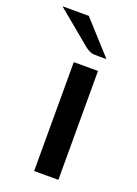

<svg xmlns="http://www.w3.org/2000/svg" viewBox="-187 -726 559 782"><g transform="rotate(20 92.0 -335.0)"><path d="M-56 -670H58L186 -529H152Q136 -529 129.5 -529.5Q123 -530 112.5 -534.5Q102 -539 90 -549ZM65 0V-472H170V0Z"/></g></svg>

Font: Coval
Style: Medium
Weight: 500
Foundry: Context Ltd
Version: Version 001.000